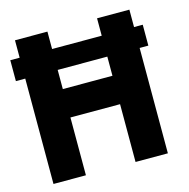

<svg xmlns="http://www.w3.org/2000/svg" viewBox="-101 -756 838 852"><g transform="rotate(-15 318.0 -330.0)"><path d="M-1.5 -580H607V-484H-1.5ZM418.5 -265.5H190.5V0H41.5V-660H190.5V-396H418.5V-660H567V0H418.5Z"/></g></svg>

Font: League Spartan Thin
Style: Bold
Weight: 700
Version: Version 2.002